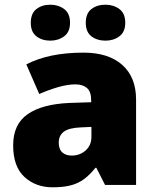

<svg xmlns="http://www.w3.org/2000/svg" viewBox="-20 -787 663 817"><path d="M336 -563Q441 -563 500 -511Q559 -459 559 -363V0H427L390 -73H386Q363 -44 338.5 -25.5Q314 -7 282 1.5Q250 10 204 10Q132 10 84 -34Q36 -78 36 -169Q36 -258 97.5 -301Q159 -344 276 -349L368 -352V-360Q368 -397 350 -412.5Q332 -428 301 -428Q268 -428 228 -416.5Q188 -405 147 -387L92 -513Q140 -538 200.5 -550.5Q261 -563 336 -563ZM325 -245Q273 -243 251.5 -226.5Q230 -210 230 -180Q230 -152 245 -138.5Q260 -125 285 -125Q320 -125 344.5 -147Q369 -169 369 -204V-247ZM111 -690Q111 -730 135 -748.5Q159 -767 194 -767Q228 -767 253 -748.5Q278 -730 278 -690Q278 -651 253 -632.5Q228 -614 194 -614Q159 -614 135 -632.5Q111 -651 111 -690ZM345 -690Q345 -730 369 -748.5Q393 -767 429 -767Q463 -767 488 -748.5Q513 -730 513 -690Q513 -651 488 -632.5Q463 -614 429 -614Q393 -614 369 -632.5Q345 -651 345 -690Z"/></svg>

Font: Noto Sans Arabic Blk
Style: Regular
Weight: 900
Designer: Monotype Design Team, Nadine Chahine, Nizar Qandah and Khaled Hosny
Foundry: Monotype Imaging Inc.
Version: Version 2.012; ttfautohint (v1.8.4.7-5d5b)